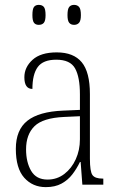

<svg xmlns="http://www.w3.org/2000/svg" viewBox="-20 -758 486 788"><path d="M168 10Q114 10 79.5 -28.5Q45 -67 45 -147Q45 -225 92.5 -262.5Q140 -300 239 -304L308 -307V-371Q308 -442 288 -477.5Q268 -513 211 -513Q157 -513 135 -483Q113 -453 113 -393Q80 -393 80 -441Q80 -482 113.5 -512.5Q147 -543 213 -543Q282 -543 315.5 -502.5Q349 -462 349 -372V-107Q349 -54 359.5 -39.5Q370 -25 401 -25H404V0H318L311 -93H308Q295 -66 277 -42.5Q259 -19 232.5 -4.5Q206 10 168 10ZM175 -21Q214 -21 244 -44Q274 -67 291 -104.5Q308 -142 308 -186V-281L243 -278Q156 -274 121.5 -240Q87 -206 87 -145Q87 -92 108 -56.5Q129 -21 175 -21ZM284 -656Q271 -656 264 -664.5Q257 -673 257 -696Q257 -721 264 -729.5Q271 -738 284 -738Q297 -738 304.5 -729.5Q312 -721 312 -696Q312 -673 304.5 -664.5Q297 -656 284 -656ZM139 -656Q126 -656 119.5 -664.5Q113 -673 113 -696Q113 -721 119.5 -729.5Q126 -738 139 -738Q153 -738 160 -729.5Q167 -721 167 -696Q167 -673 160 -664.5Q153 -656 139 -656Z"/></svg>

Font: Noto Serif Condensed ExtraLight
Style: Regular
Weight: 200
Width: 3
Designer: Monotype Design Team
Foundry: Monotype Imaging Inc.
Version: Version 2.013; ttfautohint (v1.8.4.7-5d5b)